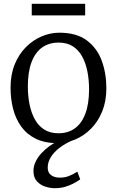

<svg xmlns="http://www.w3.org/2000/svg" viewBox="-20 -742 615 1010"><path d="M35.5 -281Q35.5 -349.5 57.2 -403Q79 -456.5 116 -493.8Q153 -531 198.8 -550.5Q244.5 -570 292.5 -570Q382 -570 436.2 -529.8Q490.5 -489.5 515 -423Q539.5 -356.5 539.5 -278Q539.5 -210 517.8 -156.2Q496 -102.5 459 -65.2Q422 -28 376.2 -8.5Q330.5 11 282.5 11Q215.5 11 168.2 -12.2Q121 -35.5 91.8 -76Q62.5 -116.5 49 -169.2Q35.5 -222 35.5 -281ZM287.5 -41Q338 -41 374 -67Q410 -93 429.2 -144.5Q448.5 -196 448.5 -272Q448.5 -321.5 439.8 -366Q431 -410.5 412.2 -444.8Q393.5 -479 363 -498.5Q332.5 -518 288.5 -518Q237.5 -518 201.2 -492Q165 -466 145.8 -414.8Q126.5 -363.5 126.5 -287Q126.5 -237 135.5 -192.5Q144.5 -148 163.5 -113.8Q182.5 -79.5 213.2 -60.2Q244 -41 287.5 -41ZM268 248Q245 248 219 240Q193 232 174.5 212Q156 192 156 157Q156 132.5 167.2 109Q178.5 85.5 197.2 64.8Q216 44 239.5 27Q263 10 287.5 -1L317.5 -5L355.5 -1Q321.5 14 293.2 35.5Q265 57 248 83.5Q231 110 231 140Q231 166 248.8 179.2Q266.5 192.5 295 192.5Q321 192.5 342.5 184Q364 175.5 387 161L402 201.5Q385 213.5 364.8 224Q344.5 234.5 320.8 241.2Q297 248 268 248ZM428 -722V-661H147V-722Z"/></svg>

Font: Merriweather Light
Style: Regular
Weight: 300
Designer: Eben Sorkin
Foundry: Eben Sorkin
Version: Version 2.100